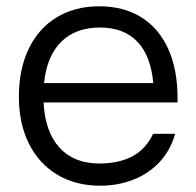

<svg xmlns="http://www.w3.org/2000/svg" viewBox="-20 -575 624 610"><path d="M118.5 -249.5Q123 -156.5 169 -106Q215 -55.5 295.5 -55.5Q356.5 -55.5 399.5 -77.8Q442.5 -100 466.5 -150H536.5Q521.5 -97 486.8 -60Q452 -23 403.2 -4Q354.5 15 298.5 15Q220.5 15 162 -20Q103.5 -55 71.8 -118.8Q40 -182.5 40 -267.5Q40 -355 71.2 -420Q102.5 -485 160.2 -520Q218 -555 295.5 -555Q373 -555 428.8 -520.2Q484.5 -485.5 514.2 -420.2Q544 -355 544 -265V-249.5ZM120 -311H467Q459 -398.5 416 -443Q373 -487.5 297.5 -487.5Q220 -487.5 174.2 -442Q128.5 -396.5 120 -311Z"/></svg>

Font: CCSD_manrope
Style: Regular
Weight: 400
Designer: Mikhail Sharanda
Foundry: Mikhail Sharanda
Version: Version 4.503